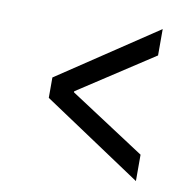

<svg xmlns="http://www.w3.org/2000/svg" viewBox="-69 -694 738 724"><g transform="rotate(10 300.0 -332.0)"><path d="M497 -41 119 -293V-371L497 -623V-522L209 -334V-330L497 -142Z"/></g></svg>

Font: Source Code Pro SemiBold
Style: Italic
Weight: 600
Italic angle: -11°
Monospace: yes
Designer: Paul D. Hunt, Teo Tuominen
Foundry: Adobe Systems Incorporated
Version: Version 1.016;hotconv 1.0.116;makeotfexe 2.5.65601